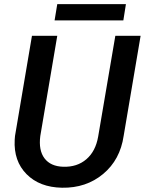

<svg xmlns="http://www.w3.org/2000/svg" viewBox="-20 -881 688 912"><path d="M647.9 -710.9 567.4 -235.8Q550.8 -122.1 470 -54.7Q389.2 12.7 274.4 10.7Q168 8.8 106.2 -53.7Q44.4 -116.2 49.8 -216.8L51.3 -235.4L131.8 -710.9H252L171.4 -234.9Q162.6 -167 191.4 -128.9Q220.2 -90.8 280.3 -88.9Q346.2 -86.9 390.1 -124.5Q434.1 -162.1 446.3 -232.4L527.8 -710.9ZM565.9 -784.2H239.3L252 -861.3H578.1Z"/></svg>

Font: Roboto Medium
Style: Italic
Weight: 500
Italic angle: -12°
Designer: Google
Version: Version 2.134; 2016